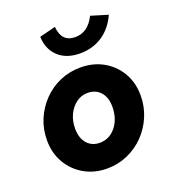

<svg xmlns="http://www.w3.org/2000/svg" viewBox="-140 -869 880 984"><g transform="rotate(-20 300.0 -377.0)"><path d="M277 10Q208 10 153 -21.5Q98 -53 66.5 -107.5Q35 -162 35 -231Q35 -292 57.5 -345Q80 -398 119.5 -438.5Q159 -479 211 -501.5Q263 -524 323 -524Q393 -524 447.5 -493Q502 -462 533.5 -408Q565 -354 565 -284Q565 -224 542.5 -170.5Q520 -117 480.5 -76.5Q441 -36 388.5 -13Q336 10 277 10ZM286 -127Q339 -127 374 -170.5Q409 -214 409 -280Q409 -330 383 -359.5Q357 -389 313 -389Q279 -389 251.5 -369Q224 -349 207.5 -315Q191 -281 191 -239Q191 -187 217 -157Q243 -127 286 -127ZM348 -592Q275 -592 231 -632Q187 -672 184 -742L272 -764Q279 -679 353 -679Q423 -679 461 -756L553 -728Q524 -663 471 -627.5Q418 -592 348 -592Z"/></g></svg>

Font: Red Hat Mono
Style: Bold Italic
Weight: 700
Italic angle: -12°
Monospace: yes
Designer: Pentagram, MCKL
Foundry: Pentagram, MCKL
Version: Version 1.023; ttfautohint (v1.8.3)